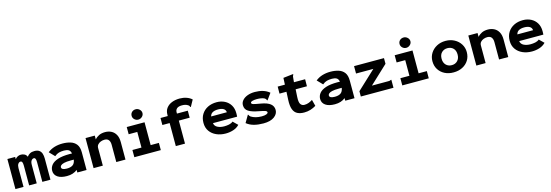

<svg xmlns="http://www.w3.org/2000/svg" viewBox="27 -1795 8346 2907"><g transform="rotate(-15 4200.0 -342.0)"><path d="M30 0V-471H152V-436Q171 -460 195 -471Q219 -482 244 -482Q273 -482 299.5 -468.5Q326 -455 338 -424Q357 -452 385.5 -467Q414 -482 455 -482Q503 -482 530 -462.5Q557 -443 568 -409Q579 -375 579 -332V0H452V-308Q452 -346 444 -362.5Q436 -379 420 -379Q397 -379 380.5 -357Q364 -335 364 -289V0H245V-306Q245 -347 237 -364.5Q229 -382 211 -382Q189 -382 173 -359.5Q157 -337 157 -295V0Z M836 12Q742 12 690.5 -24Q639 -60 639 -122Q639 -173 671.5 -213Q704 -253 774 -276.5Q844 -300 958 -300Q964 -300 974.5 -299.5Q985 -299 997 -299Q988 -344 960.5 -358.5Q933 -373 890 -373Q844 -373 809.5 -363.5Q775 -354 741 -325L661 -408Q710 -447 768.5 -464.5Q827 -482 894 -482Q962 -482 1019.5 -464.5Q1077 -447 1111 -402.5Q1145 -358 1145 -276V0H1000V-40Q967 -14 927 -1Q887 12 836 12ZM780 -141Q780 -98 864 -98Q923 -98 956.5 -121Q990 -144 999 -202Q987 -202 975 -202Q963 -202 955 -202Q883 -202 845.5 -192.5Q808 -183 794 -169Q780 -155 780 -141Z M1255 0V-471H1400V-411Q1427 -443 1467 -462.5Q1507 -482 1564 -482Q1616 -482 1659.5 -460Q1703 -438 1729 -392Q1755 -346 1755 -274V0H1611V-272Q1611 -318 1590.5 -345.5Q1570 -373 1525 -373Q1495 -373 1466 -362Q1437 -351 1418.5 -329.5Q1400 -308 1400 -276V0Z M1894 0V-113H2036V-358H1901V-471H2180V-113H2309V0ZM2101 -534Q2066 -534 2041 -558Q2016 -582 2016 -615Q2016 -650 2040 -673Q2064 -696 2101 -696Q2134 -696 2160 -672Q2186 -648 2186 -615Q2186 -582 2160 -558Q2134 -534 2101 -534Z M2544 -361H2430V-471H2544V-493Q2544 -554 2576 -596Q2608 -638 2662.5 -659.5Q2717 -681 2785 -681Q2842 -681 2891 -664Q2940 -647 2974 -616L2922 -522L2917 -513L2908 -517Q2906 -526 2902 -533Q2898 -540 2884 -549Q2863 -562 2842 -567Q2821 -572 2793 -572Q2738 -572 2713 -550Q2688 -528 2688 -493V-471H2858V-361H2688V0H2544Z M3325 12Q3245 12 3180 -17Q3115 -46 3077 -100Q3039 -154 3039 -230Q3039 -308 3074.5 -364.5Q3110 -421 3171 -451.5Q3232 -482 3311 -482Q3381 -482 3437 -453.5Q3493 -425 3525.5 -372Q3558 -319 3558 -244Q3558 -233 3557.5 -217Q3557 -201 3556 -190H3177Q3183 -143 3227.5 -121Q3272 -99 3332 -99Q3369 -99 3406.5 -106.5Q3444 -114 3469 -136L3541 -66Q3502 -25 3445 -6.5Q3388 12 3325 12ZM3177 -295H3423Q3420 -334 3388.5 -352.5Q3357 -371 3305 -371Q3251 -371 3218 -352.5Q3185 -334 3177 -295Z M3917 12Q3836 12 3770.5 -5Q3705 -22 3654 -63L3716 -169L3721 -177L3729 -172Q3732 -164 3736 -157Q3740 -150 3753 -140Q3785 -120 3826 -109Q3867 -98 3918 -98Q3965 -98 3991.5 -108.5Q4018 -119 4018 -134Q4018 -153 3990.5 -162.5Q3963 -172 3889 -186Q3789 -204 3737 -237Q3685 -270 3685 -334Q3685 -376 3713.5 -409.5Q3742 -443 3793 -462.5Q3844 -482 3911 -482Q3977 -482 4034.5 -465Q4092 -448 4137 -410L4070 -317L4064 -309L4056 -316Q4054 -323 4050.5 -329.5Q4047 -336 4034 -346Q4010 -359 3979 -364.5Q3948 -370 3914 -370Q3871 -370 3842 -361.5Q3813 -353 3813 -336Q3813 -319 3846 -310Q3879 -301 3952 -289Q4053 -272 4099.5 -235Q4146 -198 4146 -138Q4146 -75 4086 -31.5Q4026 12 3917 12Z M4555 12Q4492 12 4448.5 -10.5Q4405 -33 4384.5 -87.5Q4364 -142 4369 -238L4375 -361H4266L4267 -471H4380L4385 -576L4532 -593H4541L4542 -583Q4538 -577 4534 -569.5Q4530 -562 4529 -546L4522 -471H4697L4696 -361H4519L4512 -243Q4507 -159 4528.5 -129Q4550 -99 4588 -99Q4626 -99 4658 -112Q4690 -125 4716 -142L4742 -42Q4701 -17 4655 -2.5Q4609 12 4555 12Z M5036 12Q4942 12 4890.5 -24Q4839 -60 4839 -122Q4839 -173 4871.5 -213Q4904 -253 4974 -276.5Q5044 -300 5158 -300Q5164 -300 5174.5 -299.5Q5185 -299 5197 -299Q5188 -344 5160.5 -358.5Q5133 -373 5090 -373Q5044 -373 5009.5 -363.5Q4975 -354 4941 -325L4861 -408Q4910 -447 4968.5 -464.5Q5027 -482 5094 -482Q5162 -482 5219.5 -464.5Q5277 -447 5311 -402.5Q5345 -358 5345 -276V0H5200V-40Q5167 -14 5127 -1Q5087 12 5036 12ZM4980 -141Q4980 -98 5064 -98Q5123 -98 5156.5 -121Q5190 -144 5199 -202Q5187 -202 5175 -202Q5163 -202 5155 -202Q5083 -202 5045.5 -192.5Q5008 -183 4994 -169Q4980 -155 4980 -141Z M5444 -83 5735 -355H5464V-471H5933V-382L5649 -116H5908Q5925 -116 5932 -118Q5939 -120 5945 -125H5956V0H5444Z M6094 0V-113H6236V-358H6101V-471H6380V-113H6509V0ZM6301 -534Q6266 -534 6241 -558Q6216 -582 6216 -615Q6216 -650 6240 -673Q6264 -696 6301 -696Q6334 -696 6360 -672Q6386 -648 6386 -615Q6386 -582 6360 -558Q6334 -534 6301 -534Z M6899 11Q6821 12 6760 -19Q6699 -50 6664 -105.5Q6629 -161 6629 -235Q6629 -304 6664 -360Q6699 -416 6760 -449Q6821 -482 6899 -482Q6976 -482 7037 -449Q7098 -416 7133 -360Q7168 -304 7168 -235Q7168 -162 7133 -106.5Q7098 -51 7037 -20Q6976 11 6899 11ZM6899 -102Q6954 -102 6989 -138Q7024 -174 7024 -235Q7024 -299 6989 -333.5Q6954 -368 6899 -368Q6845 -368 6809 -333.5Q6773 -299 6773 -235Q6773 -174 6808 -138Q6843 -102 6899 -102Z M7255 0V-471H7400V-411Q7427 -443 7467 -462.5Q7507 -482 7564 -482Q7616 -482 7659.5 -460Q7703 -438 7729 -392Q7755 -346 7755 -274V0H7611V-272Q7611 -318 7590.5 -345.5Q7570 -373 7525 -373Q7495 -373 7466 -362Q7437 -351 7418.5 -329.5Q7400 -308 7400 -276V0Z M8125 12Q8045 12 7980 -17Q7915 -46 7877 -100Q7839 -154 7839 -230Q7839 -308 7874.5 -364.5Q7910 -421 7971 -451.5Q8032 -482 8111 -482Q8181 -482 8237 -453.5Q8293 -425 8325.5 -372Q8358 -319 8358 -244Q8358 -233 8357.5 -217Q8357 -201 8356 -190H7977Q7983 -143 8027.5 -121Q8072 -99 8132 -99Q8169 -99 8206.5 -106.5Q8244 -114 8269 -136L8341 -66Q8302 -25 8245 -6.5Q8188 12 8125 12ZM7977 -295H8223Q8220 -334 8188.5 -352.5Q8157 -371 8105 -371Q8051 -371 8018 -352.5Q7985 -334 7977 -295Z"/></g></svg>

Font: Inconsolata Expanded Black
Style: Regular
Weight: 900
Width: 7
Monospace: yes
Designer: Raph Levien, Cyreal, Brenton Simpson
Foundry: Raph Levien, Cyreal, Google
Version: Version 3.001; ttfautohint (v1.8.2.53-6de2)